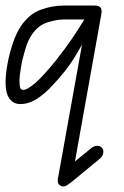

<svg xmlns="http://www.w3.org/2000/svg" viewBox="-29 -370 444 690"><path d="M-9 -73Q-9 -102 -2 -140.5Q5 -179 17.5 -215.5Q30 -252 46 -276Q75 -319 116 -334.5Q157 -350 200 -350H294V-300H200Q175 -300 141.5 -289.5Q108 -279 85 -245Q72 -226 62 -193.5Q52 -161 46.5 -129Q41 -97 41 -78Q41 -66 43 -56.5Q45 -47 55 -47Q69 -47 97.5 -71.5Q126 -96 172 -153Q203 -192 228 -228.5Q253 -265 274 -300H314Q300 -271 281.5 -237.5Q263 -204 243.5 -171.5Q224 -139 204 -114Q179 -83 153 -56Q127 -29 100 -12.5Q73 4 44 4Q19 4 5 -15.5Q-9 -35 -9 -73ZM338 162Q344 169 342 180.5Q340 192 329 201L227 285L210 235L297 164Q308 154 320 154Q332 154 338 162ZM198 300Q189 300 183 293Q177 286 179 273L291 -350H311Q328 -350 333 -342Q338 -334 335 -318L227 285Q220 290 213 295Q206 300 198 300Z"/></svg>

Font: Edu QLD Beginners
Style: Regular
Weight: 400
Designer: Tina and Corey Anderson
Foundry: Google for Education
Version: Version 1.001